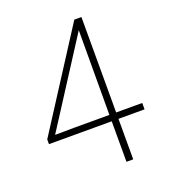

<svg xmlns="http://www.w3.org/2000/svg" viewBox="-141 -885 882 989"><g transform="rotate(-20 300.0 -390.0)"><path d="M419 0H382V-222H38V-248L380 -780H419V-257H562V-222H419ZM84 -256 189 -257H382L383 -721Z"/></g></svg>

Font: Tanohe Sans ExtraLight
Style: Regular
Weight: 250
Designer: Village Type and Design LLC & Cristiano Sobral
Foundry: Cooper Hewitt Smithsonian Design Museum
Version: Version 1.00;September 29, 2021;FontCreator 13.0.0.2655 64-b